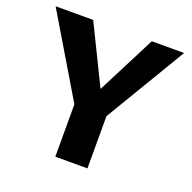

<svg xmlns="http://www.w3.org/2000/svg" viewBox="-118 -776 891 893"><g transform="rotate(20 327.0 -329.0)"><path d="M268 -224 9 -658H195L369 -302ZM247 0V-314H406V0ZM386 -225 303 -302 485 -658H645Z"/></g></svg>

Font: Ysabeau Infant ExtraBold
Style: Regular
Weight: 800
Designer: Christian Thalmann (Catharsis Fonts)
Version: Version 2.001;gftools[0.9.30]; featfreeze: ss01,ss02,lnum